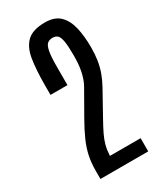

<svg xmlns="http://www.w3.org/2000/svg" viewBox="-216 -945 859 1021"><g transform="rotate(-30 213.5 -434.5)"><path d="M83.5 0V-48.3Q83.5 -97.2 92 -138.7Q100.6 -180.2 120.1 -224.6Q139.6 -269 172.4 -326.2L252.4 -466.3Q263.2 -484.9 270 -505.1Q276.9 -525.4 281.2 -547.1Q285.6 -568.8 287.4 -591.8Q289.1 -614.7 289.1 -639.2Q289.1 -698.2 283.9 -727.8Q278.8 -757.3 267.6 -767.6Q256.3 -777.8 237.8 -777.8Q218.3 -777.8 205.8 -767.6Q193.4 -757.3 187.3 -725.8Q181.2 -694.3 181.2 -631.3V-520H77.1V-579.1Q77.1 -671.9 87.4 -736.6Q97.7 -801.3 133.1 -835Q168.5 -868.7 244.1 -868.7Q302.2 -868.7 334 -837.9Q365.7 -807.1 378.2 -753.4Q390.6 -699.7 390.6 -631.3Q390.6 -589.4 385 -553Q379.4 -516.6 367.4 -483.6Q355.5 -450.7 336.9 -417L258.8 -276.4Q233.9 -231.9 219.2 -201.4Q204.6 -170.9 197.5 -143.8Q190.4 -116.7 188.5 -81.1H377V0Z"/></g></svg>

Font: Antonio Medium
Style: Regular
Weight: 500
Designer: Vernon Adams
Foundry: Vernon Adams
Version: Version 1.002